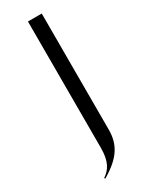

<svg xmlns="http://www.w3.org/2000/svg" viewBox="-181 -528 564 735"><g transform="rotate(-30 101.0 -160.5)"><path d="M153 18V-495H92V63C92 122 75 150 45 170L48 174C124 129 153 85 153 18Z"/></g></svg>

Font: Moniqa Display
Style: Regular
Weight: 400
Designer: Rajesh Rajput
Foundry: Rajesh Rajput
Version: Version 1.000